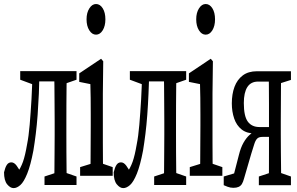

<svg xmlns="http://www.w3.org/2000/svg" viewBox="-27 -880 1487 961"><path d="M41 61.5Q24.4 61.5 8.8 42.5Q-6.8 23.4 -6.8 -17.6Q-1 -42.5 7.3 -54.9Q15.6 -67.4 29.8 -67.4Q43.9 -67.4 56.2 -50.8Q68.4 -34.2 81.1 -9.3V7.3H55.7V-9.3Q76.7 -38.6 87.9 -70.1Q99.1 -101.6 108.4 -156.7Q116.7 -197.8 121.6 -255.9Q126.5 -314 130.6 -382.8Q134.8 -451.7 134.8 -523.9H170.9Q169.9 -466.3 167.5 -411.1Q165 -356 161.4 -305.4Q157.7 -254.9 152.1 -210Q146.5 -165 140.1 -126.5Q126 -52.2 109.1 -10.7Q92.3 30.8 75 46.1Q57.6 61.5 41 61.5ZM74.2 -481V-523.9H148.9V-456.5H140.1ZM148.9 -472.7V-523.9H275.9V-472.7ZM195.8 45.9V3.4L270 -21H285.6L356 3.4V45.9ZM244.1 45.9Q245.1 18.6 245.4 -25.6Q245.6 -69.8 246.1 -118.7Q246.6 -167.5 246.6 -206.1V-271.5Q246.6 -310.1 246.1 -358.9Q245.6 -407.7 245.4 -452.6Q245.1 -497.6 244.1 -523.9H307.6Q306.6 -497.1 306.2 -452.4Q305.7 -407.7 305.4 -358.9Q305.2 -310.1 305.2 -271.5V-206.1Q305.2 -167.5 305.4 -118.7Q305.7 -69.8 306.2 -25.6Q306.6 18.6 307.6 45.9ZM275.9 -456.5V-523.9H356V-481L285.6 -456.5Z M374 0V-43.5L451.2 -67.4H467.3L537.1 -43.5V0ZM425.3 0Q426.3 -27.3 426.3 -72.5Q426.3 -117.7 426.8 -166.3Q427.2 -214.8 427.2 -251.5V-308.1Q427.2 -357.4 426.8 -390.4Q426.3 -423.3 425.3 -459L369.6 -470.2V-512.7L479 -585.9L489.7 -573.2L487.8 -410.2V-251.5Q487.8 -213.9 487.8 -165.8Q487.8 -117.7 488.3 -72.5Q488.8 -27.3 489.7 0ZM453.6 -706.5Q433.6 -706.5 419.9 -728.3Q406.2 -750 406.2 -783.2Q406.2 -816.4 420.2 -838.1Q434.1 -859.9 453.6 -859.9Q473.6 -859.9 487.1 -838.6Q500.5 -817.4 500.5 -783.2Q500.5 -750 487.1 -728.3Q473.6 -706.5 453.6 -706.5Z M589.8 61.5Q573.2 61.5 557.6 42.5Q542 23.4 542 -17.6Q547.9 -42.5 556.2 -54.9Q564.5 -67.4 578.6 -67.4Q592.8 -67.4 605 -50.8Q617.2 -34.2 629.9 -9.3V7.3H604.5V-9.3Q625.5 -38.6 636.7 -70.1Q647.9 -101.6 657.2 -156.7Q665.5 -197.8 670.4 -255.9Q675.3 -314 679.4 -382.8Q683.6 -451.7 683.6 -523.9H719.7Q718.8 -466.3 716.3 -411.1Q713.9 -356 710.2 -305.4Q706.5 -254.9 700.9 -210Q695.3 -165 689 -126.5Q674.8 -52.2 658 -10.7Q641.1 30.8 623.8 46.1Q606.4 61.5 589.8 61.5ZM623 -481V-523.9H697.8V-456.5H689ZM697.8 -472.7V-523.9H824.7V-472.7ZM744.6 45.9V3.4L818.8 -21H834.5L904.8 3.4V45.9ZM793 45.9Q793.9 18.6 794.2 -25.6Q794.4 -69.8 794.9 -118.7Q795.4 -167.5 795.4 -206.1V-271.5Q795.4 -310.1 794.9 -358.9Q794.4 -407.7 794.2 -452.6Q793.9 -497.6 793 -523.9H856.4Q855.5 -497.1 855 -452.4Q854.5 -407.7 854.2 -358.9Q854 -310.1 854 -271.5V-206.1Q854 -167.5 854.2 -118.7Q854.5 -69.8 855 -25.6Q855.5 18.6 856.4 45.9ZM824.7 -456.5V-523.9H904.8V-481L834.5 -456.5Z M922.9 0V-43.5L1000 -67.4H1016.1L1085.9 -43.5V0ZM974.1 0Q975.1 -27.3 975.1 -72.5Q975.1 -117.7 975.6 -166.3Q976.1 -214.8 976.1 -251.5V-308.1Q976.1 -357.4 975.6 -390.4Q975.1 -423.3 974.1 -459L918.5 -470.2V-512.7L1027.8 -585.9L1038.6 -573.2L1036.6 -410.2V-251.5Q1036.6 -213.9 1036.6 -165.8Q1036.6 -117.7 1037.1 -72.5Q1037.6 -27.3 1038.6 0ZM1002.4 -706.5Q982.4 -706.5 968.8 -728.3Q955.1 -750 955.1 -783.2Q955.1 -816.4 969 -838.1Q982.9 -859.9 1002.4 -859.9Q1022.5 -859.9 1035.9 -838.6Q1049.3 -817.4 1049.3 -783.2Q1049.3 -750 1035.9 -728.3Q1022.5 -706.5 1002.4 -706.5Z M1259.3 -523.4H1429.2V-480L1355 -456.5L1349.1 -471.7H1265.1Q1228.5 -471.7 1210.9 -444.1Q1193.4 -416.5 1193.4 -364.3Q1193.4 -298.3 1213.4 -271.2Q1233.4 -244.1 1272 -244.1H1349.1V-194.8H1286.6Q1269 -194.8 1260.5 -186.5Q1252 -178.2 1246.1 -159.9Q1240.2 -141.6 1231 -111.8L1194.3 14.2Q1189.9 30.8 1183.8 40.8Q1177.7 50.8 1167.2 55.4Q1156.7 60.1 1141.1 60.1Q1126 60.1 1112.5 54.9Q1099.1 49.8 1092.8 46.9V3.4L1167 -18.6L1135.3 24.9L1168.5 -103.5Q1177.7 -141.1 1191.9 -166Q1206.1 -190.9 1223.1 -205.6Q1240.2 -220.2 1257.8 -225.1L1252.4 -211.4Q1208.5 -211.4 1182.6 -231.9Q1156.7 -252.4 1145 -287.1Q1133.3 -321.8 1133.3 -362.3Q1133.3 -409.2 1146.7 -445.3Q1160.2 -481.4 1188 -502.4Q1215.8 -523.4 1259.3 -523.4ZM1317.9 46.9Q1318.8 19.5 1319.1 -25.1Q1319.3 -69.8 1319.3 -118.7Q1319.3 -167.5 1319.3 -206.1V-271.5Q1319.3 -310.1 1319.3 -358.9Q1319.3 -407.7 1318.8 -452.6Q1318.4 -497.6 1317.9 -523.4H1380.4Q1379.4 -496.6 1379.4 -452.1Q1379.4 -407.7 1378.9 -358.9Q1378.4 -310.1 1378.4 -271.5V-206.1Q1378.4 -167.5 1378.9 -118.7Q1379.4 -69.8 1379.9 -25.4Q1380.4 19 1380.4 46.9ZM1268.6 46.9V3.4L1342.8 -21H1359.4L1429.2 3.4V46.9Z"/></svg>

Font: Scarab Serif
Style: Condensed
Weight: 400
Designer: John Roberts
Foundry: Scarab
Version: 1.0